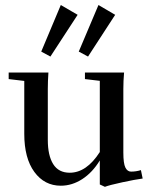

<svg xmlns="http://www.w3.org/2000/svg" viewBox="-20 -721 596 757"><path d="M142.6 -517.6 219.7 -701.2 286.1 -662.6 178.7 -498ZM290.5 -517.6 368.2 -701.2 434.1 -662.6 327.1 -498ZM219.7 11.2Q155.3 11.2 115.5 -43Q75.7 -97.2 75.7 -193.4V-401.9L14.2 -409.2V-435.1H170.9Q168.5 -400.9 168.5 -370.1V-169.4Q168.5 -107.9 189.7 -74Q210.9 -40 254.9 -40Q321.3 -40 373.5 -121.6V-402.3L314.9 -409.2V-435.1H469.2Q466.3 -402.3 466.3 -370.1V-119.6Q466.3 -76.2 474.4 -60.3Q482.4 -44.4 496.6 -44.4Q516.6 -44.4 535.6 -50.3L542.5 -17.1Q512.7 -13.2 461.9 -2.2Q411.1 8.8 393.6 15.6L373.5 6.3V-88.4Q344.7 -41 304.4 -14.9Q264.2 11.2 219.7 11.2Z"/></svg>

Font: Elstob Medium
Style: Regular
Weight: 500
Designer: Peter S. Baker
Version: Version 1.015